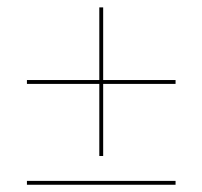

<svg xmlns="http://www.w3.org/2000/svg" viewBox="-20 -437 550 522"><path d="M53.2 65.3V54.8H457.3V65.3ZM250 -12.9V-208.9H53.2V-219.4H250V-416.9H260.5V-219.4H457.3V-208.9H260.5V-12.9Z"/></svg>

Font: Playfair 144pt SemiCondensed ExtraBold
Style: Regular
Weight: 800
Width: 4
Designer: Claus Eggers Sørensen
Foundry: Claus Eggers Sørensen
Version: Version 2.203